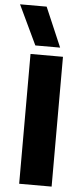

<svg xmlns="http://www.w3.org/2000/svg" viewBox="-82 -916 404 949"><g transform="rotate(5 120.5 -442.0)"><path d="M71 -688 -22 -884H110L194 -688ZM51 0V-644H212V0Z"/></g></svg>

Font: Kanit SemiBold
Style: Regular
Weight: 600
Designer: Katatrad Team
Foundry: CadsonDemak
Version: Version 2.000; ttfautohint (v1.8.3)